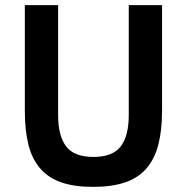

<svg xmlns="http://www.w3.org/2000/svg" viewBox="-20 -718 730 750"><path d="M207 -698V-269Q207 -187 238.5 -146Q270 -105 345 -105Q420 -105 451.5 -146Q483 -187 483 -269V-698H613V-286Q613 -209 598.5 -153Q584 -97 552 -60Q520 -23 468.5 -5.5Q417 12 344 12Q270 12 219.5 -5.5Q169 -23 137 -60Q105 -97 91 -153Q77 -209 77 -286V-698Z"/></svg>

Font: IBM Plex Sans Thai SmBld
Style: Regular
Weight: 600
Designer: Mike Abbink, Paul van der Laan, Pieter van Rosmalen, Ben Mitchell, Mark Frömberg
Foundry: Bold Monday
Version: Version 1.2